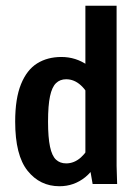

<svg xmlns="http://www.w3.org/2000/svg" viewBox="-20 -645 478 673"><path d="M289.1 -89.8H279.3V-625H388.7V-63.5L390.6 0H304.7ZM360.4 -309.6 303.7 -285.2Q287.1 -324.2 263.7 -345.7Q240.2 -367.2 211.9 -367.2Q190.4 -367.2 176.3 -353.5Q162.1 -339.8 155.3 -307.6Q148.4 -275.4 148.4 -218.8Q148.4 -163.1 155.3 -130.9Q162.1 -98.6 176.3 -85.4Q190.4 -72.3 211.9 -72.3Q240.2 -72.3 263.7 -93.3Q287.1 -114.3 303.7 -152.3L349.6 -133.8Q318.4 -55.7 278.8 -23.9Q239.3 7.8 188.5 7.8Q120.1 7.8 76.7 -46.4Q33.2 -100.6 33.2 -218.8Q33.2 -299.8 53.7 -350.1Q74.2 -400.4 110.4 -422.9Q146.5 -445.3 195.3 -445.3Q246.1 -445.3 287.6 -416Q329.1 -386.7 360.4 -309.6Z"/></svg>

Font: Sudo Var
Style: Regular
Weight: 400
Monospace: yes
Designer: Jens Kutilek
Foundry: Jens Kutilek
Version: Version 0.065;FEAKit 1.0